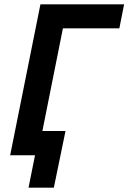

<svg xmlns="http://www.w3.org/2000/svg" viewBox="-20 -718 594 888"><path d="M27 0 167 -698H554L532 -587H271L176 -112H283L229 150H112L142 0Z"/></svg>

Font: IBM Plex Sans SemiBold
Style: Italic
Weight: 600
Italic angle: -11.31°
Designer: Mike Abbink, Paul van der Laan, Pieter van Rosmalen
Foundry: Bold Monday
Version: Version 3.201